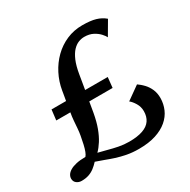

<svg xmlns="http://www.w3.org/2000/svg" viewBox="-170 -916 1075 1086"><g transform="rotate(-30 368.0 -373.0)"><path d="M434 10.5Q392.5 10.5 357 3.8Q321.5 -3 290.5 -13Q259.5 -23 232.2 -33.5Q205 -44 180 -52Q164.5 -35 147.5 -22Q130.5 -9 110 -2Q89.5 5 62.5 5Q44 5 30.2 -5.8Q16.5 -16.5 16.5 -35.5Q16.5 -48 23.8 -59.8Q31 -71.5 46.8 -81Q62.5 -90.5 87.5 -96.2Q112.5 -102 148 -102Q156 -110.5 162.2 -127Q168.5 -143.5 174 -167Q179.5 -190.5 184.5 -219Q188.5 -240.5 190.2 -264.2Q192 -288 194 -313.2Q196 -338.5 200.5 -363H108.5L116.5 -430.5H211.5Q213.5 -441.5 215.2 -452Q217 -462.5 218.8 -472.8Q220.5 -483 222 -492.5Q231 -546.5 255.5 -594.2Q280 -642 317.2 -678.5Q354.5 -715 402 -735.5Q449.5 -756 504 -756Q558 -756 591.2 -746.2Q624.5 -736.5 649.5 -715L596.5 -624.5Q592 -635 577.2 -651.5Q562.5 -668 538.5 -680.8Q514.5 -693.5 481.5 -693.5Q462.5 -693.5 443.2 -686Q424 -678.5 406.2 -659.8Q388.5 -641 374.2 -607.8Q360 -574.5 351.5 -523Q348 -502.5 344.2 -478.8Q340.5 -455 336 -430.5H483.5L476.5 -363H324Q321 -346.5 318.2 -329.2Q315.5 -312 312.5 -295.5Q303 -242.5 288.5 -203.5Q274 -164.5 256.2 -136.5Q238.5 -108.5 218.5 -88.5Q245 -82.5 275.8 -74Q306.5 -65.5 339.5 -59Q372.5 -52.5 406.5 -52.5Q460.5 -52.5 495.5 -64.8Q530.5 -77 547.2 -101.5Q564 -126 564 -161.5Q564 -190 549.5 -214Q535 -238 519.5 -250L606 -311.5Q625 -298.5 642.8 -279.8Q660.5 -261 671.5 -236Q682.5 -211 682.5 -178Q682 -140 667.2 -106Q652.5 -72 621.8 -45.8Q591 -19.5 544.5 -4.5Q498 10.5 434 10.5Z"/></g></svg>

Font: Merriweather 36pt SemiBold
Style: Italic
Weight: 600
Italic angle: -7.8°
Version: Version 2.101